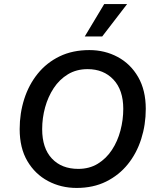

<svg xmlns="http://www.w3.org/2000/svg" viewBox="-20 -917 779 947"><path d="M358 10Q281 10 217 -24Q153 -58 115 -122.5Q77 -187 77 -280Q77 -358 99.5 -428.5Q122 -499 166 -553.5Q210 -608 274 -639Q338 -670 421 -670Q497 -670 560.5 -636Q624 -602 661.5 -537Q699 -472 699 -380Q699 -302 676.5 -231.5Q654 -161 610.5 -107Q567 -53 503.5 -21.5Q440 10 358 10ZM366 -84Q421 -84 462.5 -109.5Q504 -135 532 -177.5Q560 -220 574 -273Q588 -326 588 -380Q588 -473 539.5 -524.5Q491 -576 412 -576Q357 -576 315 -550.5Q273 -525 245 -482.5Q217 -440 202.5 -387.5Q188 -335 188 -280Q188 -186 236 -135Q284 -84 366 -84ZM494 -897H607L484 -737H398Z"/></svg>

Font: Work Sans Medium
Style: Italic
Weight: 500
Italic angle: -13°
Designer: Wei Huang
Foundry: Wei Huang
Version: Version 2.012; ttfautohint (v1.8.3)